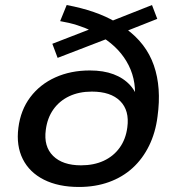

<svg xmlns="http://www.w3.org/2000/svg" viewBox="-20 -734 691 763"><path d="M294 9Q212 9 154.5 -20Q97 -49 70.5 -102Q44 -155 53 -226Q62 -297 100.5 -348Q139 -399 200 -426.5Q261 -454 337 -454Q391 -454 431 -439Q471 -424 497 -395.5Q523 -367 533 -325H514Q525 -407 491.5 -474Q458 -541 387 -586L414 -583L209 -504L188 -560L343 -620L345 -611Q318 -624 286.5 -634Q255 -644 219 -650L245 -714Q304 -703 353 -686Q402 -669 441 -646L417 -648L584 -714L605 -659L481 -610L479 -621Q561 -562 591.5 -474Q622 -386 606 -271Q598 -207 572.5 -155Q547 -103 507 -66.5Q467 -30 413 -10.5Q359 9 294 9ZM302 -77Q353 -77 392 -95Q431 -113 455.5 -147Q480 -181 486 -228Q495 -295 457.5 -332.5Q420 -370 345 -370Q294 -370 255 -351.5Q216 -333 192 -299Q168 -265 162 -218Q153 -152 191 -114.5Q229 -77 302 -77Z"/></svg>

Font: Nunito Sans 10pt SemiExpanded SemiBold
Style: Italic
Weight: 600
Width: 6
Italic angle: -9°
Designer: Vernon Adams
Foundry: Vernon Adams
Version: Version 3.101;gftools[0.9.27]